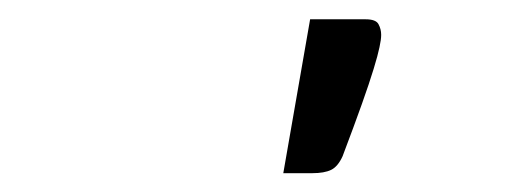

<svg xmlns="http://www.w3.org/2000/svg" viewBox="-20 -758 554 204"><path d="M368.5 -737.5Q379.5 -737.5 382.2 -732.2Q385 -727 385 -721Q385 -716 383.2 -707.8Q381.5 -699.5 377 -684.8Q372.5 -670 364.5 -647.5Q356.5 -625 344 -592Q339 -581 331.8 -577.5Q324.5 -574 312 -574H281L309.5 -737.5Z"/></svg>

Font: Lato
Style: Regular
Weight: 400
Designer: Lukasz Dziedzic with Adam Twardoch and Botio Nikoltchev
Foundry: tyPoland Lukasz Dziedzic
Version: Version 2.015; 2015-08-06; http://www.latofonts.com/